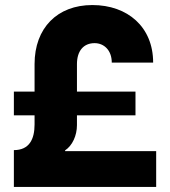

<svg xmlns="http://www.w3.org/2000/svg" viewBox="-20 -741 674 761"><path d="M238 -145C267 -164 285 -204 285 -245V-284H517V-378H285V-487C285 -539 311 -570 355 -570C392 -570 423 -542 423 -493H587C587 -634 486 -721 346 -721C207 -721 117 -630 117 -487V-378H35V-284H117V-248C117 -189 96 -146 35 -146V0H599V-142H238Z"/></svg>

Font: UULA Sans
Style: Bold
Weight: 700
Designer: Mohamed Gaber, Laura Garcia Mut
Foundry: Kief Type Foundry
Version: Version 3.006;hotconv 1.0.109;makeotfexe 2.5.65596